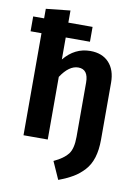

<svg xmlns="http://www.w3.org/2000/svg" viewBox="-103 -822 790 1108"><g transform="rotate(10 291.5 -268.5)"><path d="M372 -546Q442 -546 481.5 -503.5Q521 -461 521 -386V-53Q521 8 507 53Q493 98 464.5 129Q436 160 402 180Q368 200 318 219L272 116Q330 89 354.5 57Q379 25 379 -44V-362Q379 -440 320 -440Q266 -440 218 -367V0H76V-598H12V-685H76V-741L218 -756V-685H360V-598H218V-469Q281 -546 372 -546Z"/></g></svg>

Font: Fira Sans SemiBold
Style: Regular
Weight: 600
Designer: bBox Type GmbH & Carrois Corporate GbR & Edenspiekermann AG
Foundry: bBox Type GmbH & Carrois Corporate GbR & Edenspiekermann AG
Version: Version 4.301;PS 004.301;hotconv 1.0.88;makeotf.lib2.5.64775